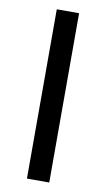

<svg xmlns="http://www.w3.org/2000/svg" viewBox="-83 -752 438 794"><g transform="rotate(10 136.0 -355.5)"><path d="M183.1 -710.9H89.4V0H183.1Z"/></g></svg>

Font: Shabnam
Style: Regular
Weight: 400
Foundry: DejaVu fonts team - Redesigned by Saber Rastikerdar - Based on Vazir font
Version: Version 5.0.1